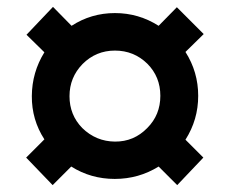

<svg xmlns="http://www.w3.org/2000/svg" viewBox="-20 -642 668 558"><path d="M56 -184 109 -237Q72 -294 72.5 -363Q73 -432 109 -490L57 -541L134 -622L188 -567Q245 -604 314 -604Q383 -604 441 -567L494 -621L572 -543L519 -491Q556 -433 556 -363.5Q556 -294 519 -236L571 -184L495 -104L441 -158Q383 -122 313.5 -122Q244 -122 187 -158L133 -104ZM219 -270Q259 -231 314 -230.5Q369 -230 408 -270Q446 -308 446 -363.5Q446 -419 408 -457Q369 -495 314 -495Q259 -495 220 -456Q182 -417 182 -362.5Q182 -308 219 -270Z"/></svg>

Font: Oakes Grotesk Bold
Style: Italic
Weight: 700
Italic angle: -8°
Designer: Samuel Oakes
Foundry: Samuel Oakes
Version: Version 1.000;PS 001.000;hotconv 1.0.88;makeotf.lib2.5.64775